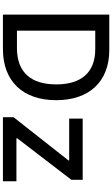

<svg xmlns="http://www.w3.org/2000/svg" viewBox="253 -1020 767 1313"><g transform="rotate(90 636.5 -363.5)"><path d="M315.3 0C536.9 0 665.1 -137.4 665.1 -364.7C665.1 -590.9 536.9 -727.3 322.8 -727.3H79.9V0ZM189.6 -95.9V-631.4H316.1C475.1 -631.4 557.2 -536.2 557.2 -364.7C557.2 -192.5 475.1 -95.9 309.3 -95.9ZM781.6 0H1219.5V-92.3H925.4V-97.3L1209.5 -468V-545.5H791.2V-453.1H1077.1V-448.2L781.6 -72.8Z"/></g></svg>

Font: Margiela Sans Medium
Style: Regular
Weight: 500
Designer: Stefan Endress, Andreas Faust
Version: Version 1.100;FEAKit 1.0